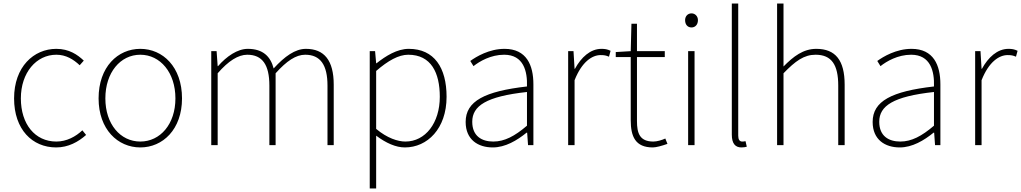

<svg xmlns="http://www.w3.org/2000/svg" viewBox="-20 -814 5728 1077"><path d="M295 13C363 13 419 -18 463 -57L442 -83C405 -48 354 -20 296 -20C176 -20 97 -118 97 -262C97 -407 184 -507 296 -507C350 -507 392 -481 427 -448L450 -474C415 -507 368 -540 296 -540C169 -540 59 -439 59 -262C59 -88 161 13 295 13Z M767 13C893 13 1001 -88 1001 -262C1001 -439 893 -540 767 -540C641 -540 533 -439 533 -262C533 -88 641 13 767 13ZM767 -20C655 -20 571 -118 571 -262C571 -407 655 -507 767 -507C879 -507 964 -407 964 -262C964 -118 879 -20 767 -20Z M1165 0H1201V-403C1261 -472 1316 -507 1367 -507C1452 -507 1491 -450 1491 -334V0H1526V-403C1588 -472 1640 -507 1692 -507C1777 -507 1817 -450 1817 -334V0H1852V-339C1852 -475 1799 -540 1696 -540C1636 -540 1577 -498 1515 -430C1498 -496 1456 -540 1370 -540C1312 -540 1251 -498 1203 -443H1201L1195 -527H1165Z M2054 243H2090V46V-53C2146 -11 2201 13 2251 13C2377 13 2485 -92 2485 -271C2485 -434 2416 -540 2273 -540C2207 -540 2144 -500 2092 -459H2090L2084 -527H2054ZM2254 -20C2212 -20 2152 -39 2090 -91V-416C2157 -474 2216 -507 2270 -507C2399 -507 2447 -405 2447 -271C2447 -124 2366 -20 2254 -20Z M2744 13C2814 13 2880 -26 2934 -70H2937L2942 0H2972V-341C2972 -448 2934 -540 2810 -540C2724 -540 2651 -496 2618 -472L2636 -443C2670 -470 2733 -507 2808 -507C2917 -507 2939 -414 2936 -329C2699 -302 2592 -247 2592 -130C2592 -30 2662 13 2744 13ZM2747 -20C2683 -20 2629 -50 2629 -131C2629 -220 2707 -273 2936 -298V-109C2867 -50 2810 -20 2747 -20Z M3167 0H3203V-364C3244 -468 3302 -505 3349 -505C3370 -505 3379 -503 3396 -496L3405 -529C3387 -538 3372 -540 3354 -540C3291 -540 3240 -492 3205 -428H3203L3197 -527H3167Z M3642 13C3660 13 3693 4 3724 -7L3712 -37C3693 -28 3665 -20 3645 -20C3568 -20 3553 -67 3553 -135V-494H3709V-527H3553V-681H3522L3518 -527L3434 -522V-494H3518V-140C3518 -48 3544 13 3642 13Z M3840 0H3876V-527H3840ZM3859 -660C3879 -660 3895 -675 3895 -701C3895 -723 3879 -739 3859 -739C3838 -739 3823 -723 3823 -701C3823 -675 3838 -660 3859 -660Z M4139 13C4154 13 4160 11 4169 9L4162 -22C4151 -20 4147 -20 4143 -20C4129 -20 4121 -31 4121 -53V-794H4085V-59C4085 -8 4105 13 4139 13Z M4339 0H4375V-403C4442 -472 4490 -507 4555 -507C4645 -507 4682 -450 4682 -334V0H4718V-339C4718 -475 4667 -540 4559 -540C4486 -540 4431 -498 4375 -441V-560V-794H4339Z M5027 13C5097 13 5163 -26 5217 -70H5220L5225 0H5255V-341C5255 -448 5217 -540 5093 -540C5007 -540 4934 -496 4901 -472L4919 -443C4953 -470 5016 -507 5091 -507C5200 -507 5222 -414 5219 -329C4982 -302 4875 -247 4875 -130C4875 -30 4945 13 5027 13ZM5030 -20C4966 -20 4912 -50 4912 -131C4912 -220 4990 -273 5219 -298V-109C5150 -50 5093 -20 5030 -20Z M5450 0H5486V-364C5527 -468 5585 -505 5632 -505C5653 -505 5662 -503 5679 -496L5688 -529C5670 -538 5655 -540 5637 -540C5574 -540 5523 -492 5488 -428H5486L5480 -527H5450Z"/></svg>

Font: Harano Aji Gothic TW ExtraLight
Style: Regular
Weight: 250
Foundry: Masamichi Hosoda
Version: HaranoAjiGothicTW-ExtraLight version 20230610;ttx 4.39.4